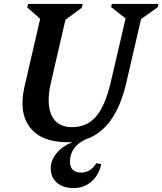

<svg xmlns="http://www.w3.org/2000/svg" viewBox="-20 -710 829 980"><path d="M106 -272 185 -614 119 -672 124 -690H402L397 -670L314 -609L240 -289Q215 -181 243.5 -121Q272 -61 348 -61Q424 -61 470.5 -115.5Q517 -170 545 -289L621 -616L547 -674L551 -690H789L785 -673L700 -613L625 -289Q570 -50 418 1Q337 39 337 116Q337 143 352 157Q367 171 394 171Q442 171 472 123L497 128Q484 185 446 217.5Q408 250 355 250Q302 250 270.5 222.5Q239 195 239 149Q239 109 268 73Q297 37 346 17V15Q336 16 325 16Q191 16 132.5 -60.5Q74 -137 106 -272Z"/></svg>

Font: Platypi Medium
Style: Italic
Weight: 500
Italic angle: -13°
Designer: David Sargent
Foundry: Bolt Cutter Type
Version: Version 1.200; ttfautohint (v1.8.4.7-5d5b)